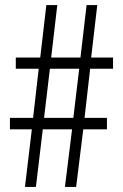

<svg xmlns="http://www.w3.org/2000/svg" viewBox="-20 -734 482 754"><path d="M334 -464H424V-508H338L362 -714H320L296 -508H181L205 -714H162L138 -508H42V-464H132L110 -271H19V-226H105L78 0H121L148 -226H263L235 0H279L307 -226H400V-271H312ZM153 -271 176 -464H291L268 -271Z"/></svg>

Font: Noto Sans Lao Looped ExtraCondensed Light
Style: Regular
Weight: 300
Width: 2
Designer: Mark Frömberg, Ben Mitchell
Foundry: The Fontpad Ltd
Version: Version 1.002